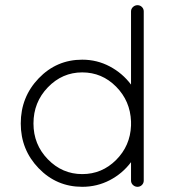

<svg xmlns="http://www.w3.org/2000/svg" viewBox="-20 -720 700 740"><path d="M485 -24V-95Q452 -51 403 -25.5Q354 0 297 0Q198 0 129 -71.5Q60 -143 60 -244Q60 -346 129 -418Q198 -490 297 -490Q354 -490 403 -464Q452 -438 485 -394V-676Q485 -686 492.5 -693Q500 -700 510 -700Q520 -700 527 -693Q534 -686 534 -676V-254V-244V-24Q534 -14 527 -7Q520 0 510 0Q500 0 492.5 -7Q485 -14 485 -24ZM297 -49Q373 -49 427.5 -103.5Q482 -158 485 -236V-252Q482 -331 427.5 -386Q373 -441 297 -441Q220 -441 164.5 -383.5Q109 -326 109 -244Q109 -163 164.5 -106Q220 -49 297 -49Z"/></svg>

Font: Quicksand
Style: Regular
Weight: 400
Designer: Andrew Paglinawan
Foundry: Andrew Paglinawan
Version: 1.002